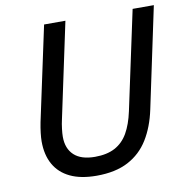

<svg xmlns="http://www.w3.org/2000/svg" viewBox="-81 -792 853 879"><g transform="rotate(-10 345.5 -352.0)"><path d="M298.8 9.8Q225.1 9.8 176 -13.7Q127 -37.1 102.1 -81.3Q77.1 -125.5 77.1 -188.5Q77.1 -205.1 79.8 -228Q82.5 -251 87.4 -275.9L181.2 -713.9H280.3L186.5 -272.9Q181.6 -252 179 -229.7Q176.3 -207.5 176.3 -192.4Q176.3 -137.7 209 -107.2Q241.7 -76.7 306.2 -76.7Q361.8 -76.7 399.2 -96.7Q436.5 -116.7 459.2 -156.2Q481.9 -195.8 494.6 -254.9L592.8 -713.9H691.4L592.3 -246.1Q575.7 -167.5 540.3 -110.1Q504.9 -52.7 445.8 -21.5Q386.7 9.8 298.8 9.8Z"/></g></svg>

Font: Open Sans Medium
Style: Italic
Weight: 500
Italic angle: -12°
Designer: Monotype Design Team
Foundry: Monotype Imaging Inc.
Version: Version 3.000